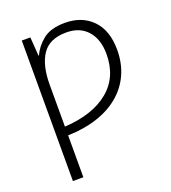

<svg xmlns="http://www.w3.org/2000/svg" viewBox="-141 -646 876 986"><g transform="rotate(-20 297.0 -153.0)"><path d="M326.2 -542C274.9 -542 234.9 -530.8 206.5 -508.3C178.2 -485.4 157.7 -459.5 145 -430.2H142.1L134.8 -532.2H87.9V235.8H145V6.8C384.3 1 532.2 -125.5 532.2 -319.8C532.2 -391.1 513.2 -445.8 475.6 -484.4C438 -522.9 388.2 -542 326.2 -542ZM316.9 -493.2C365.7 -493.2 403.8 -477.5 431.6 -446.3C459.5 -414.6 473.1 -372.1 473.1 -318.8C473.1 -234.9 444.3 -168.9 386.7 -121.6C328.6 -73.7 248 -46.9 145 -41V-271C145 -340.8 158.2 -395.5 184.6 -434.6C210.9 -473.6 254.9 -493.2 316.9 -493.2Z"/></g></svg>

Font: Noto Reveo Sans
Style: Regular
Weight: 300
Designer: Monotype Design Team
Foundry: Monotype Imaging Inc.
Version: Version 2.007